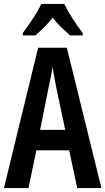

<svg xmlns="http://www.w3.org/2000/svg" viewBox="-20 -1050 536 977"><path d="M373 -93 332 -285H165L125 -93H0L174 -807H320L496 -93ZM267 -601Q260 -635 256 -660Q252 -685 247 -711Q245 -688 238.5 -657.5Q232 -627 227 -603L184 -389H312ZM307 -1030Q323 -997 348.5 -957Q374 -917 401 -882V-870H336Q317 -887 293 -910Q269 -933 248 -960Q226 -932 202 -908.5Q178 -885 161 -870H96V-882Q112 -903 130.5 -930Q149 -957 165 -983.5Q181 -1010 190 -1030Z"/></svg>

Font: Noto Sans Kannada UI ExtraCondensed SemiBold
Style: Regular
Weight: 600
Width: 2
Designer: Jelle Bosma - Monotype Design Team
Foundry: Monotype Imaging Inc.
Version: Version 2.005; ttfautohint (v1.8.4.7-5d5b)